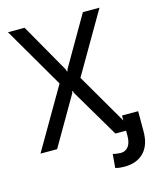

<svg xmlns="http://www.w3.org/2000/svg" viewBox="-133 -820 915 1111"><g transform="rotate(-15 324.0 -264.0)"><path d="M122.2 -727.3 289.8 -433.2Q292.6 -429 292.6 -420.5H298.3Q298.3 -429 301.1 -433.2L471.6 -727.3H571L359.4 -363.6L571 0H471.6L301.1 -288.4Q298.3 -292.6 298.3 -301.1H292.6Q292.6 -292.6 289.8 -288.4L122.2 0H22.7L234.4 -363.6L22.7 -727.3ZM535.5 -90.9H632.1V29.8Q632.1 111.9 589.8 155.4Q547.6 198.9 473 198.9Q458.1 198.9 445.5 197.4Q432.9 196 419 191.8L426.1 109.4Q432.5 112.6 449.6 114.5Q466.6 116.5 473 116.5Q501.8 116.5 518.6 94.5Q535.5 72.4 535.5 29.8Z"/></g></svg>

Font: Interface
Style: Regular
Weight: 400
Designer: Rasmus Andersson
Foundry: rsms
Version: Version 1.8